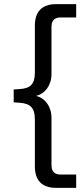

<svg xmlns="http://www.w3.org/2000/svg" viewBox="-20 -725 395 925"><path d="M249 180H347V116H273C242 116 228 101 228 70V-158C228 -212 196 -254 153 -263C196 -272 228 -314 228 -368V-595C228 -626 242 -641 273 -641H347V-705H249C183 -705 148 -669 148 -602V-376C148 -320 127 -299 75 -296L46 -294V-232L75 -230C128 -226 148 -204 148 -149V77C148 144 183 180 249 180Z"/></svg>

Font: Poppy and Pepper
Style: Regular
Weight: 400
Designer: Thy Ha
Foundry: Thy Ha
Version: Version 0.001;Glyphs 3.2 (3227)